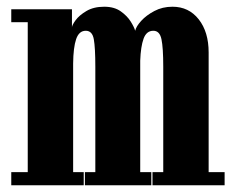

<svg xmlns="http://www.w3.org/2000/svg" viewBox="-20 -551 692 571"><path d="M13.5 0V-39H62.5V-485H13.5V-523.5H194V-469.5Q194 -476 204.8 -490.8Q215.5 -505.5 237 -518.2Q258.5 -531 290 -531Q320 -531 339.2 -517.2Q358.5 -503.5 369 -486.5Q379.5 -469.5 382 -459.5Q385 -472.5 400 -489Q415 -505.5 439 -518.2Q463 -531 493 -531Q541.5 -531 571 -493.5Q600.5 -456 600.5 -395V-39H648V0H433.5V-39H465.5V-352.5Q465.5 -409 460.2 -434.2Q455 -459.5 436 -459.5Q415.5 -459.5 407 -436Q398.5 -412.5 397 -370.5V-39H430V0H232.5V-39H263.5V-352.5Q263.5 -409 259 -434.2Q254.5 -459.5 235 -459.5Q215 -459.5 206.5 -434.8Q198 -410 197.5 -362V-39H229V0Z"/></svg>

Font: Imbue 10pt ExtraBold
Style: Regular
Weight: 800
Designer: Tyler Finck
Foundry: Etcetera Type Company
Version: Version 1.102; ttfautohint (v1.8.3)